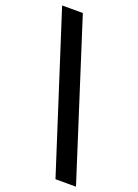

<svg xmlns="http://www.w3.org/2000/svg" viewBox="-162 -762 651 906"><g transform="rotate(20 164.0 -308.5)"><path d="M340.8 82H237.8L-13.2 -699.2H90.8Z"/></g></svg>

Font: Bricolage Grotesque Medium
Style: Regular
Weight: 500
Designer: Mathieu Triay
Foundry: Atelier Triay
Version: Version 1.000;gftools[0.9.30]